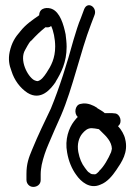

<svg xmlns="http://www.w3.org/2000/svg" viewBox="-20 -703 535 755"><path d="M25 -424C36 -388 59 -357 88 -338C141 -305 180 -353 199 -381V-382C220 -416 242 -458 242 -519C242 -535 240 -551 238 -568C230 -607 216 -655 184 -668C170 -674 135 -676 134 -643C110 -626 82 -608 60 -580C39 -556 26 -535 18 -499C12 -470 16 -447 25 -424ZM89 -525C92 -530 96 -537 102 -543H103C122 -564 140 -581 159 -596C165 -595 174 -594 181 -601C190 -583 197 -550 197 -520C197 -474 181 -444 163 -417C153 -402 142 -387 128 -384C124 -384 121 -385 114 -388C88 -403 55 -467 79 -507ZM111 32C125 32 140 23 140 5V-18C140 -31 142 -44 144 -55C150 -83 160 -112 171 -137C187 -174 202 -210 220 -249C266 -356 296 -499 338 -608L351 -642C365 -673 325 -701 311 -667L298 -632C288 -609 279 -579 269 -546C244 -454 213 -356 180 -276C154 -221 131 -175 106 -114C93 -83 84 -59 84 -19V4C84 19 95 32 111 32ZM433 -257H432C418 -259 405 -258 392 -258C384 -266 371 -272 362 -278V-279C347 -289 326 -298 306 -296L295 -294C275 -289 270 -257 286 -243C281 -239 276 -232 271 -226C251 -200 234 -155 244 -103C250 -68 263 -38 280 -15C298 11 333 42 375 23C402 13 422 -12 437 -34C458 -65 486 -104 472 -157C469 -172 457 -194 444 -207C463 -221 453 -254 433 -257ZM344 -18C341 -18 335 -20 332 -24H331C326 -27 321 -33 314 -43C301 -60 293 -79 288 -105C282 -137 291 -162 303 -177C313 -189 324 -199 340 -199C348 -199 358 -197 369 -195L379 -185C398 -167 419 -146 420 -118L417 -105C406 -79 388 -47 370 -31V-30C359 -19 357 -16 346 -18Z"/></svg>

Font: Stray Cat
Style: BdCn
Weight: 700
Version: Version 1.0